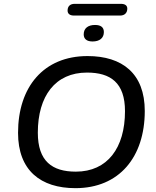

<svg xmlns="http://www.w3.org/2000/svg" viewBox="-20 -971 813 1000"><path d="M373 9C601 9 734 -153 734 -393C734 -588 617 -679 436 -679C207 -679 74 -518 74 -279C74 -83 192 9 373 9ZM375 -77C252 -77 177 -131 177 -280C177 -471 268 -593 433 -593C556 -593 631 -540 631 -392C631 -201 540 -77 375 -77ZM365 -890H606C630 -890 643 -905 643 -926C643 -942 632 -951 609 -951H369C345 -951 332 -938 332 -916C332 -900 343 -890 365 -890ZM462 -755C499 -755 521 -773 521 -804C521 -829 505 -841 475 -841C440 -841 416 -825 416 -792C416 -769 431 -755 462 -755Z"/></svg>

Font: SN Pro Medium
Style: Italic
Weight: 400
Italic angle: -9°
Designer: Tobias Whetton
Foundry: Supernotes
Version: Version 1.001;Glyphs 3.2 (3249)